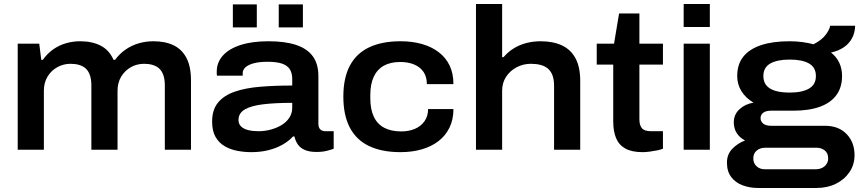

<svg xmlns="http://www.w3.org/2000/svg" viewBox="-20 -744 4275 954"><path d="M68 0V-527H175L185 -447H193Q215 -478 244 -498.5Q273 -519 307.5 -529Q342 -539 378 -539Q438 -539 480.5 -517Q523 -495 544 -447H552Q575 -478 605 -498.5Q635 -519 670 -529Q705 -539 742 -539Q801 -539 842.5 -519Q884 -499 906.5 -456Q929 -413 929 -344V0H799V-319Q799 -350 791.5 -371Q784 -392 770.5 -404Q757 -416 738 -421.5Q719 -427 696 -427Q660 -427 630 -410Q600 -393 582 -363Q564 -333 564 -293V0H434V-319Q434 -350 426.5 -371Q419 -392 405.5 -404Q392 -416 373 -421.5Q354 -427 330 -427Q295 -427 264.5 -410Q234 -393 216 -363Q198 -333 198 -293V0Z M1228 12Q1194 12 1159.5 5.5Q1125 -1 1096.5 -17.5Q1068 -34 1051 -63.5Q1034 -93 1034 -140Q1034 -199 1063.5 -234.5Q1093 -270 1146.5 -288.5Q1200 -307 1273 -313Q1346 -319 1432 -319V-352Q1432 -380 1420.5 -399Q1409 -418 1382.5 -427.5Q1356 -437 1309 -437Q1268 -437 1240.5 -429.5Q1213 -422 1199.5 -409.5Q1186 -397 1186 -381V-368H1058Q1057 -373 1057 -377.5Q1057 -382 1057 -388Q1057 -434 1087.5 -468Q1118 -502 1175.5 -520.5Q1233 -539 1314 -539Q1397 -539 1452 -520.5Q1507 -502 1534.5 -464Q1562 -426 1562 -366V-129Q1562 -110 1571.5 -101Q1581 -92 1597 -92H1638V-5Q1628 -1 1605.5 5Q1583 11 1553 11Q1518 11 1495.5 1.5Q1473 -8 1460.5 -25.5Q1448 -43 1443 -66H1436Q1414 -42 1382.5 -24.5Q1351 -7 1312.5 2.5Q1274 12 1228 12ZM1264 -92Q1295 -92 1325 -100Q1355 -108 1379 -122.5Q1403 -137 1417.5 -159Q1432 -181 1432 -208V-233Q1349 -233 1289 -226Q1229 -219 1197 -200.5Q1165 -182 1165 -148Q1165 -128 1178 -115.5Q1191 -103 1213.5 -97.5Q1236 -92 1264 -92ZM1137 -608V-722H1256V-608ZM1365 -608V-722H1485V-608Z M1970 12Q1878 12 1814.5 -18Q1751 -48 1718.5 -109.5Q1686 -171 1686 -264Q1686 -357 1718.5 -418Q1751 -479 1814.5 -509Q1878 -539 1970 -539Q2028 -539 2076 -525.5Q2124 -512 2159.5 -485Q2195 -458 2214 -418.5Q2233 -379 2233 -326H2101Q2101 -362 2084.5 -386.5Q2068 -411 2038 -423.5Q2008 -436 1969 -436Q1920 -436 1887 -417.5Q1854 -399 1837 -362.5Q1820 -326 1820 -272V-255Q1820 -202 1837 -165Q1854 -128 1888.5 -109.5Q1923 -91 1974 -91Q2012 -91 2042 -104Q2072 -117 2089.5 -142Q2107 -167 2107 -202H2233Q2233 -150 2213.5 -110Q2194 -70 2159 -43Q2124 -16 2076 -2Q2028 12 1970 12Z M2345 0V-724H2475V-460H2482Q2505 -487 2534 -504.5Q2563 -522 2596.5 -530.5Q2630 -539 2666 -539Q2728 -539 2772 -518.5Q2816 -498 2839.5 -454.5Q2863 -411 2863 -341V0H2733V-318Q2733 -349 2725 -370Q2717 -391 2702 -403.5Q2687 -416 2665.5 -421.5Q2644 -427 2618 -427Q2580 -427 2547.5 -410Q2515 -393 2495 -363Q2475 -333 2475 -293V0Z M3173 12Q3119 12 3087 -6Q3055 -24 3041 -58Q3027 -92 3027 -140V-423H2945V-527H3031L3056 -677H3157V-527H3274V-423H3157V-151Q3157 -122 3169.5 -107Q3182 -92 3216 -92H3274V-5Q3262 0 3244 3.5Q3226 7 3207 9.5Q3188 12 3173 12Z M3377 -610V-724H3507V-610ZM3377 0V-527H3507V0Z M3746 190Q3706 190 3670.5 177Q3635 164 3613.5 136Q3592 108 3592 64Q3592 23 3618.5 -4.5Q3645 -32 3682 -46Q3655 -60 3640.5 -83Q3626 -106 3626 -136Q3626 -175 3654 -201Q3682 -227 3724 -234Q3685 -257 3664 -291Q3643 -325 3643 -366Q3643 -424 3673 -462Q3703 -500 3761 -519.5Q3819 -539 3903 -539Q3936 -539 3966 -535Q3996 -531 4022 -524Q4063 -545 4082.5 -571Q4102 -597 4105 -616H4229Q4228 -581 4213.5 -554Q4199 -527 4172.5 -509Q4146 -491 4109 -483Q4136 -462 4150 -432.5Q4164 -403 4164 -366Q4164 -311 4136.5 -272.5Q4109 -234 4055 -214Q4001 -194 3921 -194H3811Q3786 -194 3772.5 -184Q3759 -174 3759 -157Q3759 -141 3772 -130Q3785 -119 3812 -119H4079Q4147 -119 4186.5 -78Q4226 -37 4226 27Q4226 74 4201 111Q4176 148 4133.5 169Q4091 190 4037 190ZM3780 97H4033Q4050 97 4064 90.5Q4078 84 4086.5 71.5Q4095 59 4095 43Q4095 17 4078 3.5Q4061 -10 4037 -10H3783Q3757 -10 3740 4Q3723 18 3723 43Q3723 67 3739 82Q3755 97 3780 97ZM3904 -284Q3966 -284 4000 -304Q4034 -324 4034 -366Q4034 -409 4000 -428.5Q3966 -448 3904 -448Q3842 -448 3807.5 -428.5Q3773 -409 3773 -366Q3773 -337 3788.5 -319Q3804 -301 3833 -292.5Q3862 -284 3904 -284Z"/></svg>

Font: Archivo SemiBold SemiExpanded
Style: Regular
Weight: 600
Width: 6
Version: Version 2.001